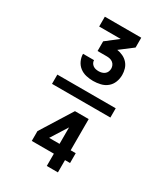

<svg xmlns="http://www.w3.org/2000/svg" viewBox="-228 -901 1005 1151"><g transform="rotate(30 275.0 -325.5)"><path d="M73 -293V-357H477V-293ZM277 -431Q253 -431 228.5 -436.5Q204 -442 184.5 -457Q165 -472 154.5 -495Q144 -518 144 -542H220Q220 -532 225 -523Q230 -514 238.5 -508Q247 -502 257 -500Q267 -498 277 -498Q288 -498 298.5 -501Q309 -504 317.5 -510.5Q326 -517 330.5 -527.5Q335 -538 335 -549Q335 -560 330.5 -570.5Q326 -581 317 -588Q308 -595 297 -597.5Q286 -600 275 -600H211V-667L295 -732H146V-800H398V-732L310 -665Q331 -662 351 -652.5Q371 -643 385 -627Q399 -611 405 -590.5Q411 -570 411 -549Q411 -523 401.5 -499Q392 -475 372.5 -459Q353 -443 327.5 -437Q302 -431 277 -431ZM369 149H292V64H139V-4L274 -220H369V-4H404V64H369ZM220 -4H292V-118Z"/></g></svg>

Font: Lode Dark
Style: Bold
Weight: 700
Monospace: yes
Designer: Belleve Invis
Foundry: Belleve Invis
Version: Version 29.2.0; ttfautohint (v1.8.3)